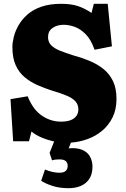

<svg xmlns="http://www.w3.org/2000/svg" viewBox="-20 -735 662 1007"><path d="M340 252Q290 252 252 239Q214 226 196 213L216 154Q237 163 256.5 167Q276 171 292 171Q314 171 324.5 161.5Q335 152 335 134Q335 120 325.5 110.5Q316 101 292 101Q281 101 271.5 102Q262 103 253 106L240 67L264 7Q228 -1 197.5 -14Q167 -27 145 -45L132 6H49L35 -215L125 -230Q136 -202 152.5 -177Q169 -152 191.5 -134.5Q214 -117 241.5 -107Q269 -97 300 -97Q331 -97 351 -105Q371 -113 381 -127.5Q391 -142 391 -161Q391 -186 376 -203Q361 -220 330.5 -233Q300 -246 252 -260Q215 -272 178 -288Q141 -304 110.5 -329Q80 -354 62.5 -392.5Q45 -431 45 -488Q45 -512 52.5 -542Q60 -572 77 -602Q94 -632 123 -658Q152 -684 196 -699.5Q240 -715 301 -715Q354 -715 390.5 -702.5Q427 -690 460 -667L472 -715H545L567 -492L476 -474Q457 -528 429 -556Q401 -584 371 -594.5Q341 -605 314 -605Q280 -605 256 -588.5Q232 -572 232 -541Q232 -514 248.5 -497.5Q265 -481 295 -469Q325 -457 363 -445Q408 -433 449 -416Q490 -399 522 -373.5Q554 -348 572.5 -310Q591 -272 591 -216Q591 -161 570.5 -119.5Q550 -78 516 -49.5Q482 -21 439 -5.5Q396 10 352 13L340 43Q381 39 409 50Q437 61 451 84.5Q465 108 465 139Q465 178 448.5 203Q432 228 404 240Q376 252 340 252Z"/></svg>

Font: Literata ExtraBold
Style: Regular
Weight: 800
Designer: Latin by Veronika Burian and Jose Scaglione. Greek by Irene Vlachou. Cyrillic by Vera Evstafieva.
Foundry: TypeTogether
Version: Version 3.103;gftools[0.9.29]